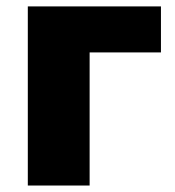

<svg xmlns="http://www.w3.org/2000/svg" viewBox="-20 -573 541 593"><path d="M477.1 -553.2V-411.1H256.8V0H65.9V-553.2Z"/></svg>

Font: OpenSansExtrabold
Style: Regular
Weight: 800
Foundry: Ascender Corporation
Version: Version 1.10